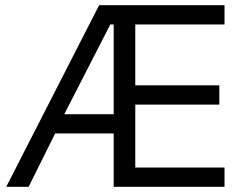

<svg xmlns="http://www.w3.org/2000/svg" viewBox="-20 -718 947 738"><path d="M417 0H843V-74H500V-316H823V-390H500V-624H843V-698H361L4 0H90L192 -205H417ZM417 -624V-279H227L404 -624Z"/></svg>

Font: IBM Plex Arabic
Style: Regular
Weight: 400
Designer: Mike Abbink, Paul van der Laan, Pieter van Rosmalen, Wael Morcos, Khajak Apelian
Foundry: Bold Monday
Version: Version 1.0